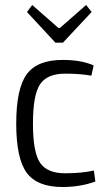

<svg xmlns="http://www.w3.org/2000/svg" viewBox="-20 -737 432 769"><path d="M347 -689 232 -566H202L88 -689L109 -717L214 -625H220L325 -717ZM231 -497Q306 -497 355 -475L346 -434Q301 -442 241 -442Q169 -442 140.5 -399.5Q112 -357 112 -242Q112 -127 140.5 -85Q169 -43 241 -43Q307 -43 356 -54L362 -10Q302 12 230 12Q129 12 87 -45Q45 -102 45 -242Q45 -382 87 -439.5Q129 -497 231 -497Z"/></svg>

Font: exo2condensed_l
Style: Regular
Weight: 300
Width: 3
Designer: Natanael Gama
Version: Version 1.001;PS 001.001;hotconv 1.0.70;makeotf.lib2.5.58329